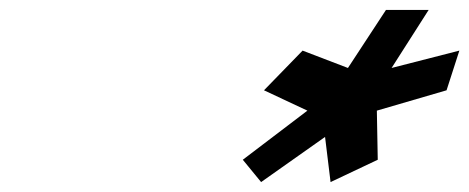

<svg xmlns="http://www.w3.org/2000/svg" viewBox="-20 -880 946 387"><path d="M905.9 -778 769.3 -743 844 -860H758L681.3 -743L589.9 -778L512.1 -698L599.6 -657L469.4 -558L506.3 -513L635.2 -604L646.3 -513L741.4 -558L739.6 -657L880.1 -698Z"/></svg>

Font: Hussar
Style: BdWodka
Weight: 700
Foundry: Cannot Into Space Fonts
Version: Version 2.00